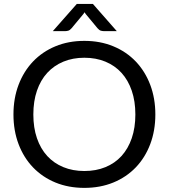

<svg xmlns="http://www.w3.org/2000/svg" viewBox="-20 -928 840 956"><path d="M753.5 -358C753.5 -411.7 745 -460.9 728 -505.8C711 -550.6 687 -589.2 656 -621.8C625 -654.2 587.8 -679.5 544.2 -697.5C500.8 -715.5 452.7 -724.5 400 -724.5C347.3 -724.5 299.3 -715.5 256 -697.5C212.7 -679.5 175.5 -654.2 144.5 -621.8C113.5 -589.2 89.5 -550.6 72.5 -505.8C55.5 -460.9 47 -411.7 47 -358C47 -304.3 55.5 -255.1 72.5 -210.2C89.5 -165.4 113.5 -126.8 144.5 -94.5C175.5 -62.2 212.7 -37.1 256 -19.2C299.3 -1.4 347.3 7.5 400 7.5C452.7 7.5 500.8 -1.4 544.2 -19.2C587.8 -37.1 625 -62.2 656 -94.5C687 -126.8 711 -165.4 728 -210.2C745 -255.1 753.5 -304.3 753.5 -358ZM654 -358C654 -314 648 -274.6 636 -239.8C624 -204.9 607 -175.4 585 -151.2C563 -127.1 536.3 -108.6 505 -95.8C473.7 -82.9 438.7 -76.5 400 -76.5C361.7 -76.5 326.8 -82.9 295.5 -95.8C264.2 -108.6 237.4 -127.1 215.2 -151.2C193.1 -175.4 176 -204.9 164 -239.8C152 -274.6 146 -314 146 -358C146 -402 152 -441.5 164 -476.5C176 -511.5 193.1 -541.1 215.2 -565.2C237.4 -589.4 264.2 -608 295.5 -621C326.8 -634 361.7 -640.5 400 -640.5C438.7 -640.5 473.7 -634 505 -621C536.3 -608 563 -589.4 585 -565.2C607 -541.1 624 -511.5 636 -476.5C648 -441.5 654 -402 654 -358ZM561.5 -773 442.5 -908.5H362.5L243 -773H305.5C309.5 -773 314.2 -773.8 319.8 -775.2C325.2 -776.8 330.8 -780.8 336.5 -787.5L395 -858L401 -867L407 -858L465.5 -787.5C471.2 -780.8 476.8 -776.8 482.2 -775.2C487.8 -773.8 492.5 -773 496.5 -773Z"/></svg>

Font: LatoLatin
Style: Regular
Weight: 400
Designer: Lukasz Dziedzic with Adam Twardoch and Botio Nikoltchev
Foundry: tyPoland Lukasz Dziedzic
Version: Version 2.015; 2015-08-06; http://www.latofonts.com/